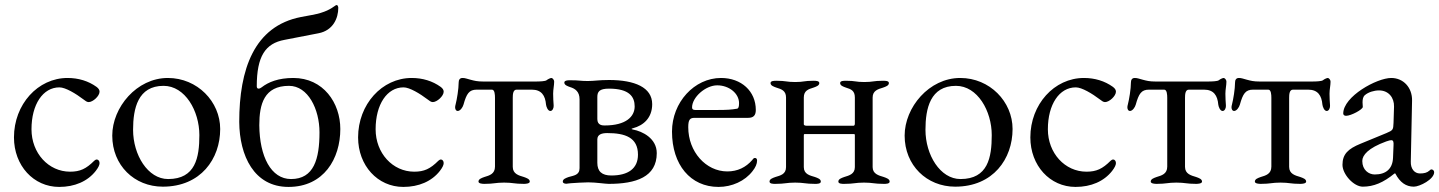

<svg xmlns="http://www.w3.org/2000/svg" viewBox="-20 -721 5668 756"><path d="M213 15C274 15 325 -7 357 -48C367 -61 372 -71 372 -79C372 -87 367 -93 361 -93C358 -93 354 -91 351 -88C319 -56 295 -45 256 -45C171 -45 104 -118 104 -212C104 -310 149 -377 214 -377C238 -377 279 -352 308 -330C316 -324 322 -319 329 -319C346 -319 372 -343 372 -360C372 -367 368 -373 360 -379C328 -402 289 -414 246 -414C129 -414 35 -310 35 -180C35 -69 112 15 213 15Z M621 14C771 14 847 -96 847 -213C847 -321 757 -414 641 -414C518 -414 422 -298 422 -187C422 -70 509 14 621 14ZM642 -16C562 -16 504 -111 504 -210C504 -294 523 -383 624 -383C709 -383 765 -284 765 -189C765 -101 750 -16 642 -16Z M1116 15C1255 15 1320 -96 1320 -213C1320 -316 1253 -414 1135 -414C1076 -414 1037 -398 1010 -377C1006 -374 1002 -372 998 -372C994 -372 991 -375 991 -381C991 -500 1025 -550 1100 -564L1234 -590C1292 -601 1312 -650 1312 -690C1312 -694 1310 -701 1306 -701C1305 -701 1303 -701 1302 -700C1282 -686 1262 -672 1208 -662L1165 -654C980 -618 922 -447 922 -241C923 -108 980 15 1116 15ZM1126 -16C1047 -16 1002 -105 1001 -228C1001 -311 1020 -383 1118 -383C1193 -383 1238 -291 1238 -200C1238 -95 1216 -16 1126 -16Z M1568 15C1629 15 1680 -7 1712 -48C1722 -61 1727 -71 1727 -79C1727 -87 1722 -93 1716 -93C1713 -93 1709 -91 1706 -88C1674 -56 1650 -45 1611 -45C1526 -45 1459 -118 1459 -212C1459 -310 1504 -377 1569 -377C1593 -377 1634 -352 1663 -330C1671 -324 1677 -319 1684 -319C1701 -319 1727 -343 1727 -360C1727 -367 1723 -373 1715 -379C1683 -402 1644 -414 1601 -414C1484 -414 1390 -310 1390 -180C1390 -69 1467 15 1568 15Z M1772 -299C1772 -290 1776 -284 1782 -284C1792 -284 1802 -298 1805 -309C1817 -352 1827 -368 1857 -368H1917C1928 -368 1929 -348 1929 -336V-65C1929 -36 1907 -30 1887 -24C1876 -20 1864 -16 1864 -6C1864 2 1880 3 1887 3C1926 3 1930 -2 1965 -2C2000 -2 2004 3 2043 3C2050 3 2066 2 2066 -6C2066 -16 2054 -20 2043 -24C2023 -30 1999 -36 1999 -64V-336C1999 -349 2000 -368 2014 -368H2074C2112 -368 2127 -345 2130 -309C2131 -301 2137 -284 2147 -284C2156 -284 2161 -297 2160 -306C2159 -320 2158 -336 2158 -352C2158 -369 2162 -385 2162 -399C2162 -408 2155 -414 2151 -414C2148 -414 2138 -410 2132 -405C2127 -401 2106 -400 2089 -400H1883C1859 -400 1848 -403 1833 -407C1817 -411 1812 -414 1801 -414C1790 -414 1786 -406 1786 -396C1786 -371 1779 -329 1774 -310C1773 -306 1772 -302 1772 -299Z M2296 -3C2326 -3 2363 3 2377 3C2484 3 2566 -24 2566 -118C2566 -176 2510 -204 2472 -211C2464 -213 2466 -214 2472 -216C2514 -227 2548 -257 2548 -311C2548 -377 2479 -406 2378 -406C2337 -406 2321 -402 2294 -402C2263 -402 2264 -405 2225 -405C2224 -405 2223 -405 2222 -405C2215 -405 2202 -404 2202 -396C2202 -386 2214 -382 2225 -378C2245 -372 2262 -360 2262 -330V-59C2262 -31 2239 -30 2219 -24C2208 -20 2196 -16 2196 -6C2196 3 2211 3 2219 3C2187 3 2251 -2 2296 -3ZM2371 -197C2441 -197 2492 -180 2492 -112C2492 -57 2453 -30 2387 -30C2350 -30 2332 -46 2332 -80V-172C2332 -192 2350 -197 2371 -197ZM2378 -372C2458 -372 2479 -340 2479 -302C2479 -262 2445 -227 2361 -227C2353 -227 2332 -227 2332 -252V-339C2332 -360 2340 -372 2378 -372Z M2809 15C2862 15 2913 -8 2943 -47C2955 -62 2961 -76 2961 -89C2961 -95 2958 -99 2953 -99C2949 -99 2947 -98 2942 -91C2917 -62 2884 -46 2844 -46C2759 -46 2690 -124 2690 -220C2690 -249 2696 -257 2715 -257H2926C2947 -257 2956 -267 2956 -288C2956 -362 2899 -414 2819 -414C2714 -414 2626 -318 2626 -203C2626 -72 2699 15 2809 15ZM2717 -288C2709 -288 2705 -291 2705 -298C2705 -338 2758 -385 2804 -385C2851 -385 2890 -353 2890 -315C2890 -301 2888 -294 2882 -293C2860 -289 2840 -288 2808 -288Z M3010 -6C3010 3 3025 3 3033 3C3072 3 3076 -2 3111 -2C3146 -2 3150 3 3189 3C3197 3 3212 3 3212 -6C3212 -16 3200 -20 3189 -24C3169 -30 3145 -35 3145 -63V-186C3145 -191 3145 -193 3148 -193H3342C3345 -193 3346 -193 3346 -188V-63C3346 -36 3324 -30 3304 -24C3293 -20 3281 -16 3281 -6C3281 3 3296 3 3304 3C3343 3 3347 -2 3382 -2C3417 -2 3421 3 3460 3C3468 3 3483 3 3483 -6C3483 -16 3471 -20 3460 -24C3440 -30 3416 -36 3416 -63V-337C3416 -364 3437 -370 3457 -376C3468 -380 3480 -384 3480 -394C3480 -403 3466 -403 3457 -403C3418 -403 3418 -398 3383 -398C3348 -398 3350 -403 3311 -403C3302 -403 3288 -403 3288 -394C3288 -384 3300 -380 3311 -376C3331 -370 3346 -364 3346 -337V-234C3346 -228 3343 -226 3341 -226H3155C3152 -226 3145 -227 3145 -232V-337C3145 -364 3163 -370 3183 -376C3194 -380 3206 -384 3206 -394C3206 -403 3191 -403 3183 -403C3144 -403 3146 -398 3111 -398C3076 -398 3076 -403 3037 -403C3029 -403 3014 -403 3014 -394C3014 -384 3026 -380 3037 -376C3057 -370 3075 -364 3075 -337V-63C3075 -35 3053 -30 3033 -24C3022 -20 3010 -16 3010 -6Z M3741 14C3891 14 3967 -96 3967 -213C3967 -321 3877 -414 3761 -414C3638 -414 3542 -298 3542 -187C3542 -70 3629 14 3741 14ZM3762 -16C3682 -16 3624 -111 3624 -210C3624 -294 3643 -383 3744 -383C3829 -383 3885 -284 3885 -189C3885 -101 3870 -16 3762 -16Z M4215 15C4276 15 4327 -7 4359 -48C4369 -61 4374 -71 4374 -79C4374 -87 4369 -93 4363 -93C4360 -93 4356 -91 4353 -88C4321 -56 4297 -45 4258 -45C4173 -45 4106 -118 4106 -212C4106 -310 4151 -377 4216 -377C4240 -377 4281 -352 4310 -330C4318 -324 4324 -319 4331 -319C4348 -319 4374 -343 4374 -360C4374 -367 4370 -373 4362 -379C4330 -402 4291 -414 4248 -414C4131 -414 4037 -310 4037 -180C4037 -69 4114 15 4215 15Z M4419 -299C4419 -290 4423 -284 4429 -284C4439 -284 4449 -298 4452 -309C4464 -352 4474 -368 4504 -368H4564C4575 -368 4576 -348 4576 -336V-65C4576 -36 4554 -30 4534 -24C4523 -20 4511 -16 4511 -6C4511 2 4527 3 4534 3C4573 3 4577 -2 4612 -2C4647 -2 4651 3 4690 3C4697 3 4713 2 4713 -6C4713 -16 4701 -20 4690 -24C4670 -30 4646 -36 4646 -64V-336C4646 -349 4647 -368 4661 -368H4721C4759 -368 4774 -345 4777 -309C4778 -301 4784 -284 4794 -284C4803 -284 4808 -297 4807 -306C4806 -320 4805 -336 4805 -352C4805 -369 4809 -385 4809 -399C4809 -408 4802 -414 4798 -414C4795 -414 4785 -410 4779 -405C4774 -401 4753 -400 4736 -400H4530C4506 -400 4495 -403 4480 -407C4464 -411 4459 -414 4448 -414C4437 -414 4433 -406 4433 -396C4433 -371 4426 -329 4421 -310C4420 -306 4419 -302 4419 -299Z M4829 -299C4829 -290 4833 -284 4839 -284C4849 -284 4859 -298 4862 -309C4874 -352 4884 -368 4914 -368H4974C4985 -368 4986 -348 4986 -336V-65C4986 -36 4964 -30 4944 -24C4933 -20 4921 -16 4921 -6C4921 2 4937 3 4944 3C4983 3 4987 -2 5022 -2C5057 -2 5061 3 5100 3C5107 3 5123 2 5123 -6C5123 -16 5111 -20 5100 -24C5080 -30 5056 -36 5056 -64V-336C5056 -349 5057 -368 5071 -368H5131C5169 -368 5184 -345 5187 -309C5188 -301 5194 -284 5204 -284C5213 -284 5218 -297 5217 -306C5216 -320 5215 -336 5215 -352C5215 -369 5219 -385 5219 -399C5219 -408 5212 -414 5208 -414C5205 -414 5195 -410 5189 -405C5184 -401 5163 -400 5146 -400H4940C4916 -400 4905 -403 4890 -407C4874 -411 4869 -414 4858 -414C4847 -414 4843 -406 4843 -396C4843 -371 4836 -329 4831 -310C4830 -306 4829 -302 4829 -299Z M5346 14C5389 14 5427 -2 5471 -38H5474C5492 -3 5516 14 5547 14C5570 14 5627 -15 5627 -43C5627 -49 5622 -54 5616 -54C5614 -54 5612 -53 5608 -49C5599 -41 5588 -38 5571 -38C5549 -38 5534 -57 5535 -85L5540 -325C5541 -376 5506 -414 5458 -414C5401 -414 5269 -341 5269 -274C5269 -269 5273 -265 5280 -265C5300 -265 5346 -290 5346 -300L5345 -318C5345 -330 5347 -341 5355 -347C5368 -358 5390 -365 5410 -365C5448 -365 5470 -336 5469 -301L5467 -237C5466 -210 5465 -208 5439 -197L5337 -155C5288 -135 5266 -114 5266 -72C5266 -35 5310 14 5346 14ZM5393 -34C5369 -34 5344 -52 5344 -87C5344 -110 5367 -138 5438 -164C5449 -168 5455 -169 5458 -169C5466 -169 5468 -163 5467 -148L5465 -99C5463 -56 5437 -34 5393 -34Z"/></svg>

Font: EB Garamond
Style: Regular
Weight: 400
Designer: Georg Duffner and Octavio Pardo
Foundry: Georg Duffner
Version: Version 1.000;PS 001.000;hotconv 1.0.88;makeotf.lib2.5.64775